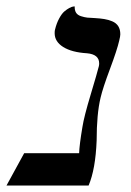

<svg xmlns="http://www.w3.org/2000/svg" viewBox="-68 -574 405 594"><path d="M243.2 -272Q231 -221.2 231 -139.2Q227.5 -50.3 206.1 0H-47.9L6.8 -100.1H176.8Q177.7 -126 187 -181.2Q191.9 -212.9 212.4 -281Q232.9 -349.1 237.8 -369.1Q238.8 -373 238.8 -377.9Q238.8 -405.8 201.2 -409.2Q153.8 -412.1 127.4 -428.7Q101.1 -445.3 101.1 -471.2Q101.1 -479 102.1 -481.9Q106.9 -502 115 -516.8Q123 -531.7 131.1 -538.6Q139.2 -545.4 146.5 -549.3Q153.8 -553.2 158.2 -553.7L163.1 -554.2Q162.6 -542.5 167.2 -534.9Q171.9 -527.3 182.6 -523.9Q193.4 -520.5 201.9 -519.5Q210.4 -518.6 225.1 -518.1Q242.2 -517.1 254.4 -515.1Q266.6 -513.2 279.1 -508.1Q291.5 -502.9 297.9 -492.9Q304.2 -482.9 304.2 -467.8Q304.2 -461.9 300.8 -448.2Q294.4 -419.9 272.2 -360.6Q250 -301.3 243.2 -272Z"/></svg>

Font: Common Serif
Style: Italic
Weight: 400
Italic angle: -12°
Designer: Philipp H. Poll, Khaled Hosny
Foundry: Stefan Peev, Context Ltd.
Version: Version 1.026